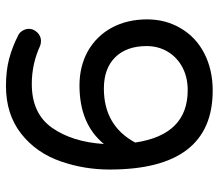

<svg xmlns="http://www.w3.org/2000/svg" viewBox="-65 -667 743 653"><g transform="rotate(90 306.5 -340.5)"><path d="M556.6 -341.8Q556.6 -255.9 529.3 -176.8Q500 -91.8 434.1 -40.5Q368.2 10.7 272.5 10.7Q220.7 10.7 180.2 0Q139.6 -10.7 99.6 -31.2Q89.8 -36.1 84 -46.4Q78.1 -56.6 78.1 -67.4Q78.1 -83 90.3 -95.7Q102.5 -108.4 119.1 -108.4Q127.9 -108.4 135.7 -105.5Q197.3 -77.1 265.6 -77.1Q366.2 -77.1 414.6 -146Q462.9 -214.8 469.7 -322.3Q401.4 -239.3 270.5 -239.3Q206.1 -239.3 154.3 -267.6Q101.6 -297.9 73.7 -350.1Q45.9 -402.3 45.9 -469.7Q45.9 -531.2 75.2 -582Q105.5 -634.8 161.1 -663.6Q216.8 -692.4 288.1 -692.4Q556.6 -692.4 556.6 -341.8ZM464.8 -428.7Q438.5 -607.4 287.1 -607.4Q242.2 -607.4 208 -588.9Q173.8 -570.3 155.3 -538.6Q136.7 -506.8 136.7 -467.8Q136.7 -399.4 174.8 -360.8Q212.9 -322.3 281.2 -322.3Q407.2 -322.3 464.8 -428.7Z"/></g></svg>

Font: jf-openhuninn-1.1
Style: Regular
Weight: 400
Designer: [Kosugi Maru]
      Designed by Motoya company      

      [Varela Round]
      Joe Prince(Latin component); Avraham Co
Foundry: justfont CO.,LTD.
Version: 1.1